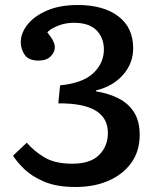

<svg xmlns="http://www.w3.org/2000/svg" viewBox="-20 -734 637 767"><path d="M282 13Q206 13 156 -8.5Q106 -30 76.5 -59Q47 -88 32 -112L87 -164Q116 -130 158 -105Q200 -80 269 -80Q341 -80 376 -115Q411 -150 411 -203Q411 -323 213 -321L220 -393Q311 -402 353 -442Q395 -482 395 -536Q395 -583 365.5 -613Q336 -643 275 -643Q241 -643 211.5 -631Q182 -619 169 -605Q187 -582 193 -569Q199 -556 199 -545Q199 -526 182.5 -509Q166 -492 134 -492Q95 -492 79 -514.5Q63 -537 63 -565Q63 -602 90 -636Q117 -670 168 -692Q219 -714 291 -714Q393 -714 452.5 -669Q512 -624 512 -541Q512 -481 471.5 -435Q431 -389 364 -373V-369Q414 -361 453.5 -341Q493 -321 515.5 -285.5Q538 -250 538 -195Q538 -130 504.5 -83.5Q471 -37 413.5 -12Q356 13 282 13Z"/></svg>

Font: Literata 7pt Medium
Style: Regular
Weight: 500
Designer: Latin by Veronika Burian and Jose Scaglione. Greek by Irene Vlachou. Cyrillic by Vera Evstafieva.
Foundry: TypeTogether
Version: Version 3.002